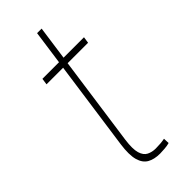

<svg xmlns="http://www.w3.org/2000/svg" viewBox="-223 -710 759 759"><g transform="rotate(-45 156.5 -330.5)"><path d="M227.1 -21 228 3.9Q216.8 7.3 200.7 8.5Q184.6 9.8 174.8 9.8Q142.6 9.8 121.3 -2.2Q100.1 -14.2 91.8 -43.9Q83.5 -73.7 90.8 -126.5L143.6 -501.5H50.8L54.7 -528.3H147.5L167.5 -670.9H192.9L172.9 -528.3H287.1L283.2 -501.5H168.9L116.2 -126.5Q109.9 -80.1 116.9 -56.4Q124 -32.7 140.4 -24.7Q156.7 -16.6 176.8 -16.6Q205.6 -16.6 227.1 -21Z"/></g></svg>

Font: Robert Sans Thin
Style: Italic
Weight: 100
Italic angle: -8°
Designer: Christian Robertson (extended by Adam Twardoch)
Foundry: Google
Version: Version 12.135;April 2, 2019;FontCreator 11.5.0.2425 64-bit;